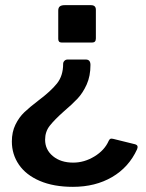

<svg xmlns="http://www.w3.org/2000/svg" viewBox="-20 -550 567 745"><path d="M206 -509V-399C206 -389.7 210.3 -385 219 -385H338C347.3 -385 352 -390.3 352 -401V-512C352 -524 345.7 -530 333 -530H231C222.3 -530 216 -528.3 212 -525C208 -521.7 206 -516.3 206 -509ZM512 29C516 19 513.7 12.7 505 10L420 -11C414.7 -12.3 410.8 -12.5 408.5 -11.5C406.2 -10.5 404 -8 402 -4C391.3 20.7 372.8 41 346.5 57C320.2 73 292.7 81 264 81C232 81 205.8 72.7 185.5 56C165.2 39.3 155 18 155 -8C155 -28.7 161 -46.7 173 -62C185 -77.3 203.3 -96 228 -118C249.3 -136 267 -152.5 281 -167.5C295 -182.5 306.8 -200.8 316.5 -222.5C326.2 -244.2 331 -269.3 331 -298C331 -312 325 -319 313 -319H242C237.3 -319 233.3 -317.3 230 -314C226.7 -310.7 225 -306.7 225 -302C225 -271.3 217 -246 201 -226C185 -206 161 -184 129 -160C106.3 -142.7 88.2 -127.5 74.5 -114.5C60.8 -101.5 49.3 -85.5 40 -66.5C30.7 -47.5 26 -25.7 26 -1C26 32.3 35.2 62.3 53.5 89C71.8 115.7 98.8 136.7 134.5 152C170.2 167.3 213 175 263 175C321 175 371.7 162.3 415 137C458.3 111.7 490.7 75.7 512 29Z"/></svg>

Font: Libre Franklin SemiBold
Style: Regular
Weight: 600
Designer: Pablo Impallari, Rodrigo Fuenzalida
Foundry: Impallari Type
Version: Version 1.002; ttfautohint (v1.5)